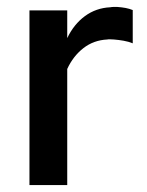

<svg xmlns="http://www.w3.org/2000/svg" viewBox="-20 -534 424 554"><path d="M65 0V-504H174V-424Q193 -464 225 -487.5Q257 -511 298 -513Q303 -514 308 -514Q313 -514 318 -514Q332 -513 342.5 -511Q353 -509 363 -505V-409Q351 -414 336.5 -416.5Q322 -419 309 -420Q304 -420 299 -420.5Q294 -421 289 -420Q250 -418 220.5 -395Q191 -372 174 -335V0Z"/></svg>

Font: Rosa Sans Medium
Style: Regular
Weight: 500
Designer: Pentagram / MCKL
Foundry: Pentagram / MCKL
Version: Version 1.005;September 16, 2019;FontCreator 11.5.0.2425 64-